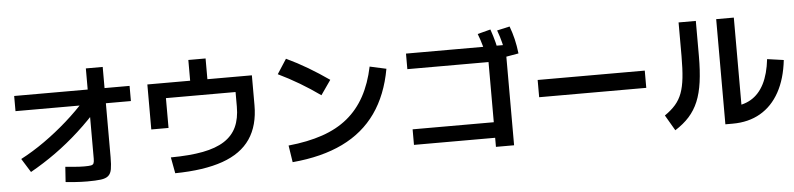

<svg xmlns="http://www.w3.org/2000/svg" viewBox="-50 -1136 6100 1475"><g transform="rotate(-5 3000.0 -399.0)"><path d="M82 -168Q174 -216 266 -281Q358 -346 444 -422Q530 -498 604 -581L699 -510Q617 -417 527.5 -335.5Q438 -254 343 -186Q248 -118 148 -62ZM573 48Q549 48 524 47Q499 46 470.5 44Q442 42 406 38L414 -79Q445 -76 472 -73.5Q499 -71 521.5 -70Q544 -69 560 -69Q595 -69 611 -72Q627 -75 632 -86.5Q637 -98 637 -122V-818H767V-122Q767 -64 761 -30Q755 4 735.5 21Q716 38 677.5 43Q639 48 573 48ZM70 -538V-655H960V-538Z M1228 -80Q1374 -81 1476 -100.5Q1578 -120 1642.5 -161.5Q1707 -203 1737 -268Q1767 -333 1767 -424V-537H1230V-307H1097V-654H1427V-814H1560V-654H1903V-424Q1903 -267 1833 -164Q1763 -61 1618.5 -10Q1474 41 1251 44Z M2137 -92Q2286 -107 2400 -146Q2514 -185 2595.5 -252Q2677 -319 2730 -416Q2783 -513 2810 -642L2937 -614Q2901 -414 2803.5 -276Q2706 -138 2545 -60Q2384 18 2157 38ZM2422 -455Q2345 -510 2265 -557.5Q2185 -605 2102 -645L2175 -758Q2260 -718 2340 -670.5Q2420 -623 2500 -567Z M3723 57V-13H3097V-133H3723V-597H3097V-717H3863V57ZM3712 -619Q3704 -674 3691 -722Q3678 -770 3659 -819L3759 -845Q3777 -794 3790 -743.5Q3803 -693 3813 -633ZM3861 -626Q3853 -684 3841 -733Q3829 -782 3810 -833L3908 -855Q3927 -804 3939 -753.5Q3951 -703 3958 -643Z M4087 -294V-427H4913V-294Z M5494 38V-773H5630V-23L5550 -93Q5639 -93 5703 -130.5Q5767 -168 5805.5 -243.5Q5844 -319 5857 -433L5984 -415Q5968 -271 5912 -169.5Q5856 -68 5764.5 -15Q5673 38 5550 38ZM5037 -70Q5088 -105 5120.5 -142.5Q5153 -180 5171 -228.5Q5189 -277 5196.5 -345.5Q5204 -414 5204 -513V-773H5337V-503Q5337 -388 5325 -302Q5313 -216 5286.5 -152.5Q5260 -89 5216 -40Q5172 9 5107 50Z"/></g></svg>

Font: M PLUS 2 Thin
Style: Bold
Weight: 700
Version: Version 1.001